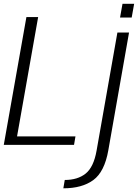

<svg xmlns="http://www.w3.org/2000/svg" viewBox="-30 -765 732 1014"><path d="M-10 0H361L368.5 -44.5H60L171.5 -675H109.5ZM304.5 229.5Q403.5 229.5 462.8 186Q522 142.5 542 29L651.5 -593H590L480 31Q464.5 118 422.2 151.8Q380 185.5 312 185.5ZM617 -745 604 -672.5H665.5L678.5 -745Z"/></svg>

Font: Anybody UltraCondensed Thin Light
Style: Italic
Weight: 300
Italic angle: -10°
Version: Version 1.111